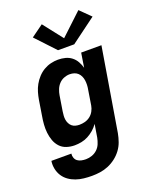

<svg xmlns="http://www.w3.org/2000/svg" viewBox="-178 -872 956 1193"><g transform="rotate(-20 300.0 -275.5)"><path d="M219 223Q192 223 165 220Q138 217 113.5 208.5Q89 200 68 185Q47 170 33.5 149Q20 128 14.5 102Q9 76 13 49H145Q143 64 148 77.5Q153 91 164 99Q175 107 189.5 110Q204 113 219 113Q239 113 259 106Q279 99 294.5 84.5Q310 70 318 50.5Q326 31 330 11L344 -75Q330 -55 311.5 -39Q293 -23 272 -12Q251 -1 228 3.5Q205 8 183 8Q155 8 129.5 -0.5Q104 -9 86.5 -28Q69 -47 60 -72Q51 -97 48 -124Q45 -151 47 -178.5Q49 -206 54 -234L70 -334Q74 -358 81 -382Q88 -406 100.5 -428.5Q113 -451 131 -470.5Q149 -490 171 -503Q193 -516 217.5 -522Q242 -528 266 -528Q291 -528 314 -522Q337 -516 355 -502Q373 -488 384.5 -467.5Q396 -447 402 -425L417 -520H551L460 29Q455 56 445.5 83Q436 110 418.5 133.5Q401 157 377.5 175Q354 193 327.5 204Q301 215 273.5 219Q246 223 219 223ZM254 -102Q273 -102 291.5 -107Q310 -112 325.5 -124Q341 -136 350.5 -153.5Q360 -171 363 -189L379 -289Q382 -304 382.5 -319.5Q383 -335 381 -349.5Q379 -364 373 -377Q367 -390 357 -399.5Q347 -409 333 -413.5Q319 -418 303 -418Q284 -418 265 -410.5Q246 -403 232 -388Q218 -373 210.5 -354Q203 -335 200 -316L184 -216Q182 -202 181 -188.5Q180 -175 182 -162Q184 -149 190 -137Q196 -125 205.5 -117Q215 -109 228 -105.5Q241 -102 254 -102ZM394 -583H287L167 -711L247 -769L348 -640L491 -774L560 -706Z"/></g></svg>

Font: Iosevka SS04 XBd Ex Obl
Style: Regular
Weight: 800
Width: 7
Italic angle: -9°
Monospace: yes
Designer: Belleve Invis
Foundry: Belleve Invis
Version: Version 19.0.0; ttfautohint (v1.8.4)